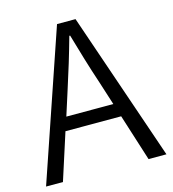

<svg xmlns="http://www.w3.org/2000/svg" viewBox="-109 -822 820 912"><g transform="rotate(-15 301.0 -366.0)"><path d="M5 0H88L162 -230H436L509 0H597L346 -732H255ZM184 -296 222 -415C249 -498 273 -577 297 -663H301C326 -577 349 -498 377 -415L415 -296Z"/></g></svg>

Font: ChiuKong Gothic MN Normal
Style: Regular
Weight: 350
Designer: Ryoko NISHIZUKA 西塚涼子 (kana, bopomofo & ideographs); Paul D. Hunt (Latin, Greek & Cyrillic); Sandoll Communications 산돌커뮤니
Foundry: Adobe
Version: Version 1.300